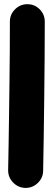

<svg xmlns="http://www.w3.org/2000/svg" viewBox="-20 -816 248 919"><path d="M110.8 -795.9Q145.5 -795.9 169.9 -771.5Q194.3 -747.1 194.3 -712.4Q194.3 -635.3 193.6 -540Q192.9 -444.8 191.7 -345.7Q190.4 -246.6 189.2 -156.2Q188 -65.9 186.5 1.5Q186 35.6 160.9 59.8Q135.7 84 101.1 83.5Q66.9 82.5 42.7 57.6Q18.6 32.7 19 -1.5Q20 -55.2 21.2 -124Q22.5 -192.9 23.4 -270Q24.4 -347.2 25.4 -425.8Q26.4 -504.4 26.9 -577.9Q27.3 -651.4 27.3 -712.4Q27.3 -747.1 52 -771.5Q76.7 -795.9 110.8 -795.9Z"/></svg>

Font: Mikhak-DS2-FD Black
Style: Regular
Weight: 900
Designer: Amin Abedi
Version: Version 3.2